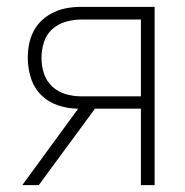

<svg xmlns="http://www.w3.org/2000/svg" viewBox="-20 -540 540 560"><path d="M45 0 208 -223Q179 -223 150 -232.5Q121 -242 100 -263Q79 -284 70 -313Q61 -342 61 -371Q61 -392 65 -412Q69 -432 78.5 -450Q88 -468 103.5 -482Q119 -496 137.5 -504.5Q156 -513 176 -516.5Q196 -520 217 -520H431V0H391V-223H257L93 0ZM217 -259H391V-483H217Q194 -483 171.5 -476.5Q149 -470 132 -454.5Q115 -439 108 -416.5Q101 -394 101 -371Q101 -348 108 -326Q115 -304 132 -288Q149 -272 171.5 -265.5Q194 -259 217 -259Z"/></svg>

Font: Iosevka Extralight
Style: Regular
Weight: 200
Monospace: yes
Designer: Belleve Invis
Foundry: Belleve Invis
Version: Version 32.0.1; ttfautohint (v1.8.4)